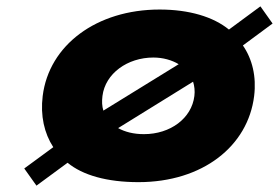

<svg xmlns="http://www.w3.org/2000/svg" viewBox="-20 -558 878 604"><path d="M837.5 -484 799.2 -538 700.2 -465C651.1 -505 575.3 -528 482.1 -528C283.7 -528 134 -416 114.3 -256C106.7 -194 119 -139 147.6 -95L56.3 -28L94.7 26L192.6 -46C239.8 -7 316.3 15 415.5 15C617.3 15 760.1 -98 779.5 -256C787 -317 773.8 -372 744.1 -415ZM302.3 -256C311.1 -327 381.3 -377 462.4 -377C492.6 -377 520.7 -369 542.1 -356L305.2 -210C300.8 -224 300.2 -239 302.3 -256ZM432.8 -136C400.1 -136 373.2 -143 351.6 -155L587.4 -301C591.7 -287 593.5 -272 591.5 -256C582.9 -186 516.3 -136 432.8 -136Z"/></svg>

Font: Hussar
Style: BdSuprExtOblOne
Weight: 700
Foundry: Cannot Into Space Fonts
Version: Version 2.00